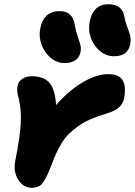

<svg xmlns="http://www.w3.org/2000/svg" viewBox="-20 -869 633 901"><path d="M515.1 -605Q479 -605 449.5 -629.2Q419.9 -653.3 406.5 -690.9Q393.1 -728.5 400.9 -767.1Q417 -849.1 488.8 -849.1Q554.7 -849.1 564 -789.1Q567.9 -766.1 577.1 -742.7Q586.4 -719.2 590.8 -701.2Q595.2 -683.1 590.8 -660.2Q579.6 -605 515.1 -605ZM282.2 -573.2Q247.1 -573.2 217.8 -597.7Q188.5 -622.1 174.8 -660.2Q161.1 -698.2 168.9 -735.8Q185.1 -816.9 259.8 -816.9Q321.8 -816.9 331.1 -751Q335 -725.1 343.8 -700.4Q352.5 -675.8 356.9 -659.2Q361.3 -642.6 357.9 -625Q347.2 -573.2 282.2 -573.2ZM128.9 12.2Q89.4 12.2 65.4 -25.9Q41.5 -64 51.8 -115.2Q73.2 -221.7 77.1 -286.1Q81.1 -350.6 68.8 -402.8Q62 -427.2 60.8 -440.9Q59.6 -454.6 63 -467.8Q66.4 -486.8 85 -499Q103.5 -511.2 127.9 -511.2Q185.1 -511.2 211.7 -481Q238.3 -450.7 243.2 -376Q301.8 -443.4 367.2 -482.2Q432.6 -521 486.8 -521Q540.5 -521 556.6 -490.7Q572.8 -460.4 562 -405.8Q552.2 -356.9 481.9 -336.9Q438.5 -324.2 403.8 -308.8Q369.1 -293.5 343.8 -274.7Q318.4 -255.9 300 -237.3Q281.7 -218.8 267.1 -193.6Q252.4 -168.5 242.9 -147.5Q233.4 -126.5 222.2 -96.2Q196.8 -30.3 179.4 -9Q162.1 12.2 128.9 12.2Z"/></svg>

Font: Shantell Sans Normal
Style: Italic
Weight: 800
Italic angle: -11.31°
Designer: Stephen Nixon, Anya Danilova, Shantell Martin
Foundry: Arrow Type
Version: Version 1.006;[559af2be0]